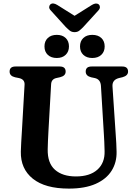

<svg xmlns="http://www.w3.org/2000/svg" viewBox="-20 -1091 802 1129"><path d="M591 -298.5 573.5 -586.5Q571 -624.5 537.5 -632L516 -636.5Q484 -644.5 484 -670Q484 -700 518.5 -700H698.5Q733 -700 733 -670Q733 -646 700.5 -637L679.5 -632Q638.5 -621.5 641.5 -582L660.5 -299Q664.5 -249 665.5 -199Q667 -136 636.2 -87Q605.5 -38 542.8 -10Q480 18 385 18Q245.5 18 173 -40.2Q100.5 -98.5 102.5 -199.5Q102.5 -219 104.8 -254.5Q107 -290 109 -324L124.5 -593.5Q126 -624.5 91.5 -632L69 -636.5Q36.5 -644 36.5 -670Q36.5 -700 71 -700H331.5Q366 -700 366 -670Q366 -645 333.5 -637L311 -632Q282 -625.5 280.5 -595L265 -322Q263 -288.5 262 -261.5Q261 -234.5 260.5 -213Q259 -132 303.2 -92.8Q347.5 -53.5 426.5 -53.5Q508 -53.5 552.5 -93.2Q597 -133 595 -202.5Q594.5 -236.5 593.2 -258Q592 -279.5 591 -298.5ZM314 -750Q280.5 -750 261 -768.5Q241.5 -787 241.5 -818Q241.5 -849 261 -867.5Q280.5 -886 314 -886Q347 -886 366.2 -867.5Q385.5 -849 385.5 -818Q385.5 -787.5 366.2 -768.8Q347 -750 314 -750ZM522.5 -750Q489.5 -750 470 -768.5Q450.5 -787 450.5 -818Q450.5 -849 470 -867.5Q489.5 -886 522.5 -886Q556.5 -886 576 -867.5Q595.5 -849 595.5 -818Q595.5 -787.5 576 -768.8Q556.5 -750 522.5 -750ZM470 -932.5Q457 -919 446 -910.5Q435 -902 418.5 -902Q402 -902 391 -910.5Q380 -919 366.5 -932.5L278.5 -1029.5Q268.5 -1040 269.2 -1049.8Q270 -1059.5 276 -1065Q291 -1077.5 316.5 -1062L418.5 -998L520.5 -1062Q545.5 -1077 561 -1065Q567 -1059.5 567.5 -1049.8Q568 -1040 558.5 -1029.5Z"/></svg>

Font: Fraunces 9pt Soft SemiBold
Style: Regular
Weight: 600
Version: Version 1.000;[b76b70a41]